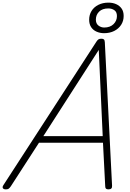

<svg xmlns="http://www.w3.org/2000/svg" viewBox="-61 -1424 989 1458"><path d="M-17 14Q-33 14 -39 5Q-45 -4 -34 -20L672 -1109Q680 -1121 687.5 -1125.5Q695 -1130 709 -1130Q722 -1130 728 -1124.5Q734 -1119 735 -1103L790 -14Q791 0 784.5 7Q778 14 763 14Q749 14 743.5 8.5Q738 3 738 -10L721 -340H235L21 -9Q11 5 4 9.5Q-3 14 -17 14ZM268 -390H719L689 -1045ZM729 -1172Q699 -1172 672.5 -1183.5Q646 -1195 631 -1218Q616 -1241 616 -1274Q616 -1311 634 -1340.5Q652 -1370 685.5 -1387Q719 -1404 763 -1404Q795 -1404 821 -1392.5Q847 -1381 862.5 -1359Q878 -1337 878 -1303Q878 -1265 859 -1235.5Q840 -1206 806.5 -1189Q773 -1172 729 -1172ZM730 -1215Q775 -1215 801 -1240.5Q827 -1266 827 -1302Q827 -1333 807.5 -1346.5Q788 -1360 762 -1360Q716 -1360 691.5 -1335.5Q667 -1311 667 -1275Q667 -1245 686.5 -1230Q706 -1215 730 -1215Z"/></svg>

Font: Playwrite CU ExtraLight
Style: Regular
Weight: 250
Designer: Veronika Burian, José Scaglione
Foundry: TypeTogether
Version: Version 1.002